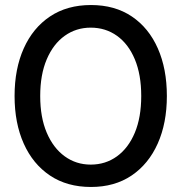

<svg xmlns="http://www.w3.org/2000/svg" viewBox="-20 -732 722 764"><path d="M342 12Q247 12 179 -33.5Q111 -79 74.5 -160.5Q38 -242 38 -350Q38 -458 74.5 -539.5Q111 -621 179 -666.5Q247 -712 342 -712Q437 -712 504.5 -666.5Q572 -621 608 -539.5Q644 -458 644 -350Q644 -242 607.5 -160.5Q571 -79 503.5 -33.5Q436 12 342 12ZM341 -77Q400 -77 445.5 -110Q491 -143 516.5 -204Q542 -265 542 -350Q542 -435 516.5 -496Q491 -557 445.5 -589.5Q400 -622 341 -622Q283 -622 237.5 -589.5Q192 -557 166 -496Q140 -435 140 -350Q140 -265 166 -204Q192 -143 237.5 -110Q283 -77 341 -77Z"/></svg>

Font: DM Sans 9pt 36pt Medium
Style: Regular
Weight: 500
Version: Version 4.004;gftools[0.9.30]